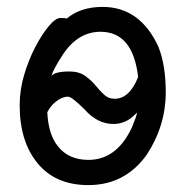

<svg xmlns="http://www.w3.org/2000/svg" viewBox="-20 -512 540 556"><path d="M236 24Q141 24 89 -39Q37 -102 37 -207Q37 -252 50 -295.5Q63 -339 82 -375.5Q101 -412 121 -436Q141 -460 155 -460Q172 -460 173 -458Q213 -492 277 -492Q386 -492 439 -376Q460 -322 460 -245Q460 -148 405 -64Q342 24 236 24ZM236 -49Q318 -49 362 -143Q375 -174 377 -186L363 -173Q339 -153 308 -153Q262 -153 224 -196Q188 -232 177 -232Q159 -232 141 -217Q126 -205 117 -187Q120 -122 148 -88Q179 -49 236 -49ZM312 -226Q355 -226 380 -289Q365 -420 271 -420Q206 -420 162 -354Q134 -311 129 -292Q139 -305 181 -305Q209 -305 227 -292Q245 -279 258 -263Q271 -247 283 -236.5Q295 -226 312 -226Z"/></svg>

Font: LXGW WenKai Mono Medium
Style: Regular
Weight: 500
Monospace: yes
Designer: LXGW / Fontworks Inc.
Foundry: LXGW / Fontworks Inc.
Version: Version 1.520; June 14, 2025